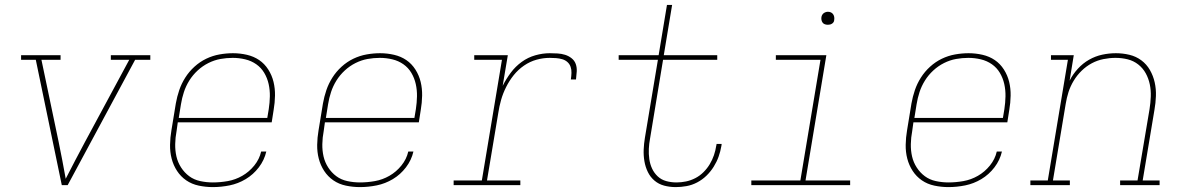

<svg xmlns="http://www.w3.org/2000/svg" viewBox="-20 -755 4840 783"><path d="M232 0 126 -511H66V-530H227V-511H149L219 -177Q227 -139 234 -101.5Q241 -64 248 -26Q267 -64 287 -101.5Q307 -139 327 -177L507 -511H432V-530H593V-511H531L256 0Z M848 8Q819 8 790.5 2Q762 -4 739.5 -19.5Q717 -35 702 -58Q687 -81 680 -108Q673 -135 673.5 -164.5Q674 -194 679 -223L697 -333Q702 -361 711 -387.5Q720 -414 735.5 -438.5Q751 -463 773 -483Q795 -503 821 -515.5Q847 -528 875 -533Q903 -538 930 -538Q959 -538 987 -531.5Q1015 -525 1037 -510Q1059 -495 1074 -471.5Q1089 -448 1095.5 -421Q1102 -394 1101.5 -365Q1101 -336 1096 -307L1088 -256H705L700 -220Q695 -194 694.5 -167.5Q694 -141 699.5 -117Q705 -93 718.5 -72Q732 -51 751.5 -36.5Q771 -22 796.5 -16.5Q822 -11 848 -11Q878 -11 909 -16.5Q940 -22 968 -38Q996 -54 1017 -80Q1038 -106 1045 -137H1066Q1058 -102 1035.5 -72.5Q1013 -43 982 -24.5Q951 -6 916.5 1Q882 8 848 8ZM1070 -274 1076 -310Q1080 -336 1080.5 -362Q1081 -388 1075.5 -412.5Q1070 -437 1057.5 -458Q1045 -479 1025 -493Q1005 -507 980 -513Q955 -519 929 -519Q904 -519 879 -514.5Q854 -510 830 -498Q806 -486 786 -467.5Q766 -449 752 -426.5Q738 -404 730 -379.5Q722 -355 718 -330L709 -274Z M1448 8Q1419 8 1390.5 2Q1362 -4 1339.5 -19.5Q1317 -35 1302 -58Q1287 -81 1280 -108Q1273 -135 1273.5 -164.5Q1274 -194 1279 -223L1297 -333Q1302 -361 1311 -387.5Q1320 -414 1335.5 -438.5Q1351 -463 1373 -483Q1395 -503 1421 -515.5Q1447 -528 1475 -533Q1503 -538 1530 -538Q1559 -538 1587 -531.5Q1615 -525 1637 -510Q1659 -495 1674 -471.5Q1689 -448 1695.5 -421Q1702 -394 1701.5 -365Q1701 -336 1696 -307L1688 -256H1305L1300 -220Q1295 -194 1294.5 -167.5Q1294 -141 1299.5 -117Q1305 -93 1318.5 -72Q1332 -51 1351.5 -36.5Q1371 -22 1396.5 -16.5Q1422 -11 1448 -11Q1478 -11 1509 -16.5Q1540 -22 1568 -38Q1596 -54 1617 -80Q1638 -106 1645 -137H1666Q1658 -102 1635.5 -72.5Q1613 -43 1582 -24.5Q1551 -6 1516.5 1Q1482 8 1448 8ZM1670 -274 1676 -310Q1680 -336 1680.5 -362Q1681 -388 1675.5 -412.5Q1670 -437 1657.5 -458Q1645 -479 1625 -493Q1605 -507 1580 -513Q1555 -519 1529 -519Q1504 -519 1479 -514.5Q1454 -510 1430 -498Q1406 -486 1386 -467.5Q1366 -449 1352 -426.5Q1338 -404 1330 -379.5Q1322 -355 1318 -330L1309 -274Z M1830 0V-19H1945L2027 -511H1914V-530H2051L2030 -405Q2044 -433 2063 -458.5Q2082 -484 2107.5 -502.5Q2133 -521 2163 -529.5Q2193 -538 2222 -538Q2238 -538 2254 -537Q2270 -536 2284.5 -531.5Q2299 -527 2311 -517.5Q2323 -508 2328 -494Q2333 -480 2332 -463.5Q2331 -447 2329 -431H2308Q2310 -444 2310.5 -457.5Q2311 -471 2307 -482.5Q2303 -494 2294 -502Q2285 -510 2273 -513.5Q2261 -517 2248 -518Q2235 -519 2222 -519Q2195 -519 2168 -511.5Q2141 -504 2117 -487.5Q2093 -471 2075 -448.5Q2057 -426 2044 -400Q2031 -374 2023.5 -347.5Q2016 -321 2012 -294L1966 -19H2102V0Z M2736 8Q2711 8 2688.5 2Q2666 -4 2649 -18.5Q2632 -33 2622 -53.5Q2612 -74 2608 -97.5Q2604 -121 2605 -145Q2606 -169 2610 -193L2663 -511H2503V-530H2666L2700 -735H2721L2687 -530H2905V-511H2684L2631 -190Q2627 -169 2626 -148Q2625 -127 2628 -106Q2631 -85 2639.5 -67Q2648 -49 2662.5 -35.5Q2677 -22 2697 -16.5Q2717 -11 2739 -11Q2758 -11 2777.5 -15Q2797 -19 2815.5 -28.5Q2834 -38 2849 -53Q2864 -68 2874.5 -85.5Q2885 -103 2891.5 -122Q2898 -141 2901 -161Q2902 -163 2902 -164.5Q2902 -166 2902 -168H2923Q2923 -166 2922.5 -164Q2922 -162 2922 -160Q2918 -137 2910.5 -116Q2903 -95 2890.5 -75Q2878 -55 2861 -38.5Q2844 -22 2823 -11Q2802 0 2779.5 4Q2757 8 2736 8Z M3044 0V-19H3244L3326 -511H3144V-530H3350L3265 -19H3447V0ZM3356 -654Q3350 -654 3344 -656Q3338 -658 3334.5 -663Q3331 -668 3330 -674Q3329 -680 3330 -686Q3331 -691 3333.5 -695Q3336 -699 3339.5 -701.5Q3343 -704 3347.5 -705.5Q3352 -707 3356 -707Q3363 -707 3368.5 -704.5Q3374 -702 3377.5 -697Q3381 -692 3382 -686Q3383 -680 3382 -674Q3382 -669 3379.5 -665Q3377 -661 3373 -658.5Q3369 -656 3365 -655Q3361 -654 3356 -654Z M3848 8Q3819 8 3790.5 2Q3762 -4 3739.5 -19.5Q3717 -35 3702 -58Q3687 -81 3680 -108Q3673 -135 3673.5 -164.5Q3674 -194 3679 -223L3697 -333Q3702 -361 3711 -387.5Q3720 -414 3735.5 -438.5Q3751 -463 3773 -483Q3795 -503 3821 -515.5Q3847 -528 3875 -533Q3903 -538 3930 -538Q3959 -538 3987 -531.5Q4015 -525 4037 -510Q4059 -495 4074 -471.5Q4089 -448 4095.5 -421Q4102 -394 4101.5 -365Q4101 -336 4096 -307L4088 -256H3705L3700 -220Q3695 -194 3694.5 -167.5Q3694 -141 3699.5 -117Q3705 -93 3718.5 -72Q3732 -51 3751.5 -36.5Q3771 -22 3796.5 -16.5Q3822 -11 3848 -11Q3878 -11 3909 -16.5Q3940 -22 3968 -38Q3996 -54 4017 -80Q4038 -106 4045 -137H4066Q4058 -102 4035.5 -72.5Q4013 -43 3982 -24.5Q3951 -6 3916.5 1Q3882 8 3848 8ZM4070 -274 4076 -310Q4080 -336 4080.5 -362Q4081 -388 4075.5 -412.5Q4070 -437 4057.5 -458Q4045 -479 4025 -493Q4005 -507 3980 -513Q3955 -519 3929 -519Q3904 -519 3879 -514.5Q3854 -510 3830 -498Q3806 -486 3786 -467.5Q3766 -449 3752 -426.5Q3738 -404 3730 -379.5Q3722 -355 3718 -330L3709 -274Z M4182 0V-19H4253L4335 -511H4266V-530H4359L4342 -426Q4355 -452 4375.5 -474.5Q4396 -497 4421.5 -511.5Q4447 -526 4475 -532Q4503 -538 4531 -538Q4559 -538 4586 -531.5Q4613 -525 4634.5 -509Q4656 -493 4669.5 -469.5Q4683 -446 4689 -419Q4695 -392 4694 -363.5Q4693 -335 4688 -307L4640 -19H4709V0H4548V-19H4619L4668 -310Q4672 -335 4673 -361Q4674 -387 4669 -411Q4664 -435 4652.5 -456Q4641 -477 4622 -492Q4603 -507 4579 -513Q4555 -519 4529 -519Q4505 -519 4480 -514Q4455 -509 4432.5 -497Q4410 -485 4391 -466.5Q4372 -448 4358.5 -425.5Q4345 -403 4337.5 -379.5Q4330 -356 4326 -331L4274 -19H4343V0Z"/></svg>

Font: Iosevka Slab ThExObl
Style: Regular
Weight: 100
Width: 7
Italic angle: -9°
Monospace: yes
Designer: Belleve Invis
Foundry: Belleve Invis
Version: Version 11.1.1; ttfautohint (v1.8.3)